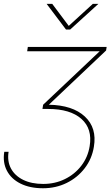

<svg xmlns="http://www.w3.org/2000/svg" viewBox="-31 -790 579 999"><path d="M192.9 189.5Q124.5 189.5 75.9 165.3Q27.3 141.1 4.9 98.1Q-17.6 55.2 -8.8 0H13.7Q5.9 48.8 26.1 86.7Q46.4 124.5 89.6 145.8Q132.8 167 193.8 167Q255.4 167 306.6 141.8Q357.9 116.7 392.1 72.3Q426.3 27.8 435.5 -29.3Q450.7 -119.6 392.6 -171.4Q334.5 -223.1 219.2 -223.1H189.9L193.4 -245.1L487.3 -522.9L487.8 -523.4H110.4L113.8 -545.9H523.9L521 -527.3L223.1 -245.1Q347.2 -242.7 410.6 -183.6Q474.1 -124.5 457.5 -26.4Q447.3 36.6 409.7 85.4Q372.1 134.3 315.9 161.9Q259.8 189.5 192.9 189.5ZM240.7 -770 326.7 -655.3 452.1 -770H480.5V-769.5L334 -636.2H312.5L211.9 -769.5V-770Z"/></svg>

Font: Inter Display Thin
Style: Italic
Weight: 100
Italic angle: -9.39999°
Designer: Rasmus Andersson
Foundry: rsms
Version: Version 4.000;git-a52131595